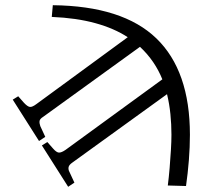

<svg xmlns="http://www.w3.org/2000/svg" viewBox="-20 -545 817 738"><path d="M242 173 141 14 162 1 184 26Q197 41 206.5 41.5Q216 42 232 31L604 -240Q590 -275 568.5 -306.5Q547 -338 518 -365L146 -96Q133 -88 132 -79.5Q131 -71 135 -60L154 -19L130 -3L29 -162L50 -175L72 -150Q86 -135 95 -134Q104 -133 120 -145L471 -402Q419 -436 346.5 -456Q274 -476 179 -480L183 -525Q452 -522 581 -397.5Q710 -273 710 -27Q710 20 706 70.5Q702 121 695 170L625 168Q629 137 632 101Q635 65 637 31Q639 -3 639 -27Q639 -67 635 -106.5Q631 -146 622 -183L258 80Q245 89 243.5 98Q242 107 247 116L266 157Z"/></svg>

Font: Literata 36pt Light
Style: Italic
Weight: 300
Italic angle: -2°
Designer: Latin by Veronika Burian and Jose Scaglione. Greek by Irene Vlachou. Cyrillic by Vera Evstafieva
Foundry: TypeTogether
Version: Version 3.002